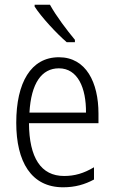

<svg xmlns="http://www.w3.org/2000/svg" viewBox="-20 -785 485 815"><path d="M192 -765H127V-757C156 -712 220 -643 263 -606H298V-616C264 -657 219 -716 192 -765ZM230 -542C111 -542 49 -434 49 -264C49 -99 112 10 248 10C299 10 340 -2 379 -23V-75C335 -49 297 -38 252 -38C154 -38 104 -115 103 -262H398V-303C398 -434 346 -542 230 -542ZM230 -495C310 -495 346 -412 345 -307H105C112 -432 157 -495 230 -495Z"/></svg>

Font: Noto Sans Arabic UI Cn Lt
Style: Regular
Weight: 300
Width: 3
Designer: Monotype Design Team, Nadine Chahine and Nizar Qandah
Foundry: Monotype Imaging Inc.
Version: Version 2.010